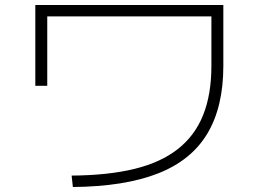

<svg xmlns="http://www.w3.org/2000/svg" viewBox="-20 -731 1040 772"><path d="M268 -25Q415 -26 521 -52Q627 -78 695.5 -132Q764 -186 797 -269Q830 -352 830 -466V-665H170V-386H122V-711H878V-466Q878 -301 813.5 -193.5Q749 -86 615 -33.5Q481 19 273 21Z"/></svg>

Font: M PLUS 2 Light
Style: Regular
Weight: 300
Designer: Coji Morishita
Foundry: UNDERFOREST DESIGN
Version: Version 1.001